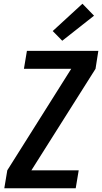

<svg xmlns="http://www.w3.org/2000/svg" viewBox="-20 -1007 546 1027"><path d="M3 0 19 -96 361 -639H108L124 -735H506L491 -639L148 -96H401L385 0ZM313 -789 262 -841 421 -987 483 -923Z"/></svg>

Font: Iosevka SS04
Style: Bold Italic
Weight: 700
Italic angle: -9°
Monospace: yes
Designer: Belleve Invis
Foundry: Belleve Invis
Version: Version 19.0.0; ttfautohint (v1.8.4)